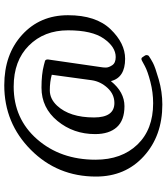

<svg xmlns="http://www.w3.org/2000/svg" viewBox="38 -788 762 877"><g transform="rotate(-90 418.5 -350.0)"><path d="M386 -208Q426 -208 455 -239.5Q484 -271 490 -311L515 -494Q483 -503 444 -503Q405 -503 374 -470Q320 -412 320 -301Q320 -208 386 -208ZM379 11Q236 11 143 -73.5Q50 -158 50 -292Q50 -468 172 -589.5Q294 -711 467 -711Q608 -711 697.5 -629.5Q787 -548 787 -420Q787 -292 723 -225.5Q659 -159 588 -159Q502 -159 486 -224Q436 -162 371.5 -162Q307 -162 275.5 -197Q244 -232 244 -296Q244 -395 304 -468Q364 -541 456 -541Q518 -541 559 -530L574 -526Q585 -525 585 -512L549 -263Q548 -258 548 -246Q548 -234 558.5 -218Q569 -202 596 -202Q642 -202 680 -256Q718 -310 718 -419.5Q718 -529 648.5 -598.5Q579 -668 461 -668Q314 -668 220.5 -561Q127 -454 127 -294Q127 -175 196 -103Q265 -31 385 -31Q434 -31 482.5 -43.5Q531 -56 555 -69L579 -82Q590 -88 595 -80L603 -68Q606 -64 604.5 -57.5Q603 -51 598 -49Q588 -42 569.5 -32Q551 -22 494 -5.5Q437 11 379 11Z"/></g></svg>

Font: Lustria
Style: Regular
Weight: 400
Designer: Matthew Desmond
Foundry: Matthew Desmond
Version: Version 001.001; ttfautohint (v1.6)